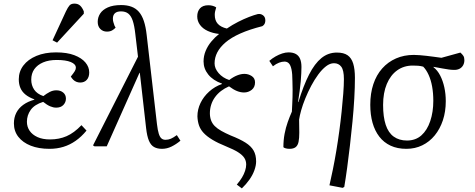

<svg xmlns="http://www.w3.org/2000/svg" viewBox="-20 -810 2628 1063"><path d="M254 14Q194 14 150 -3.5Q106 -21 81.5 -52.5Q57 -84 57 -127Q57 -159 70 -185Q83 -211 108.5 -229.5Q134 -248 170 -258V-260Q140 -271 121 -286.5Q102 -302 93 -323Q84 -344 84 -371Q84 -414 109.5 -447.5Q135 -481 181.5 -500.5Q228 -520 290 -520Q351 -520 391.5 -504.5Q432 -489 453 -464Q474 -439 474 -409Q474 -383 460.5 -368Q447 -353 424 -353Q413 -353 403 -357Q393 -361 385.5 -368.5Q378 -376 372 -386Q388 -406 394 -416Q400 -426 400 -435Q400 -455 372 -466.5Q344 -478 294 -478Q250 -478 218.5 -464.5Q187 -451 170 -427Q153 -403 153 -369Q153 -338 169 -314Q185 -290 220 -278Q238 -292 255.5 -301Q273 -310 292 -310Q315 -310 330 -297.5Q345 -285 345 -264Q345 -244 331 -229Q317 -214 291 -214Q275 -214 257.5 -221.5Q240 -229 219 -246Q171 -231 150 -201.5Q129 -172 129 -136Q129 -108 144 -86Q159 -64 187.5 -51Q216 -38 257 -38Q307 -38 348.5 -56Q390 -74 431 -117L459 -87Q431 -53 399 -30.5Q367 -8 331 3Q295 14 254 14ZM296 -574 271 -587 345 -747Q356 -770 365 -780Q374 -790 392 -790Q411 -790 423 -779.5Q435 -769 444 -747V-734Z M877 14Q851 14 833 4Q815 -6 804.5 -31Q794 -56 789 -100L754 -408L751 -404L571 0H503L495 -5L744 -496L729 -623Q724 -668 715 -695Q706 -722 690.5 -734.5Q675 -747 650 -747Q627 -747 616 -736.5Q605 -726 605 -707Q605 -696 607.5 -688Q610 -680 614 -668L620 -657Q612 -648 600.5 -641.5Q589 -635 572 -635Q550 -635 535.5 -649.5Q521 -664 521 -689Q521 -714 534.5 -735Q548 -756 577 -769Q606 -782 651 -782Q683 -782 707.5 -773Q732 -764 749 -744.5Q766 -725 776.5 -693.5Q787 -662 792 -617L849 -123Q853 -89 859 -70Q865 -51 874 -43.5Q883 -36 896 -36Q912 -36 926 -42Q940 -48 959 -62L979 -31Q955 -11 929.5 1.5Q904 14 877 14Z M1319 233 1291 212Q1309 191 1320 172.5Q1331 154 1337 135.5Q1343 117 1343 101Q1343 80 1332.5 64Q1322 48 1298.5 33Q1275 18 1233 1Q1186 -18 1155.5 -36.5Q1125 -55 1107 -74.5Q1089 -94 1081.5 -116.5Q1074 -139 1073 -166Q1073 -204 1090 -239.5Q1107 -275 1138 -303Q1169 -331 1209 -345V-347Q1159 -365 1133 -397.5Q1107 -430 1107 -470Q1107 -500 1118.5 -528Q1130 -556 1150 -580Q1170 -604 1193 -622Q1158 -626 1130.5 -638.5Q1103 -651 1087.5 -672Q1072 -693 1072 -719Q1072 -747 1087.5 -764Q1103 -781 1134 -781Q1147 -781 1158.5 -777.5Q1170 -774 1177 -769Q1173 -756 1171 -747Q1169 -738 1169 -728Q1169 -697 1185.5 -678.5Q1202 -660 1236 -652Q1267 -673 1298.5 -689Q1330 -705 1358.5 -716Q1387 -727 1407 -732Q1423 -735 1436 -725.5Q1449 -716 1449 -697Q1449 -690 1447 -683.5Q1445 -677 1441 -672.5Q1437 -668 1432 -665Q1361 -647 1310.5 -624.5Q1260 -602 1229 -575.5Q1198 -549 1183 -520Q1168 -491 1168 -459Q1168 -431 1190.5 -405Q1213 -379 1249 -367Q1273 -385 1294 -393Q1315 -401 1333 -401Q1355 -401 1373.5 -389Q1392 -377 1392 -354Q1392 -327 1373.5 -312.5Q1355 -298 1331 -298Q1312 -298 1292 -306Q1272 -314 1248 -332Q1223 -321 1203.5 -306Q1184 -291 1170 -271.5Q1156 -252 1149 -229.5Q1142 -207 1142 -183Q1142 -162 1148.5 -144Q1155 -126 1169 -112Q1183 -98 1205 -85.5Q1227 -73 1257 -60Q1308 -40 1339 -20.5Q1370 -1 1384 23.5Q1398 48 1398 84Q1398 106 1388.5 132.5Q1379 159 1361 184.5Q1343 210 1319 233Z M1877 230 1804 216Q1813 177 1823 128Q1833 79 1842 25Q1851 -29 1858.5 -84.5Q1866 -140 1871.5 -193Q1877 -246 1880.5 -292Q1884 -338 1884 -372Q1884 -421 1869.5 -440.5Q1855 -460 1829 -460Q1807 -460 1785 -443Q1763 -426 1742 -397.5Q1721 -369 1703 -335Q1685 -301 1670.5 -265.5Q1656 -230 1647.5 -199.5Q1639 -169 1636 -148Q1637 -106 1637 -75.5Q1637 -45 1633 -25Q1629 -5 1617 4.5Q1605 14 1583 14Q1572 14 1562.5 11.5Q1553 9 1549 5Q1549 -34 1555.5 -68.5Q1562 -103 1573 -134Q1584 -165 1596 -192Q1597 -214 1598 -233.5Q1599 -253 1599.5 -272Q1600 -291 1600 -312.5Q1600 -334 1599 -361Q1599 -401 1594 -425Q1589 -449 1579.5 -459Q1570 -469 1555 -469Q1541 -469 1525 -463Q1509 -457 1491 -443L1471 -473Q1487 -487 1505.5 -497.5Q1524 -508 1542.5 -514Q1561 -520 1577 -520Q1602 -520 1618 -511Q1634 -502 1641.5 -484Q1649 -466 1649 -439Q1649 -424 1648 -404Q1647 -384 1645 -359Q1643 -334 1639 -305.5Q1635 -277 1630 -245H1632Q1660 -336 1691 -397Q1722 -458 1759.5 -488.5Q1797 -519 1845 -519Q1883 -519 1904.5 -504Q1926 -489 1935.5 -458Q1945 -427 1945 -379Q1945 -327 1941.5 -265Q1938 -203 1931.5 -136.5Q1925 -70 1917.5 -5Q1910 60 1902 119Q1894 178 1886 225Z M2230 14Q2180 14 2142.5 -3.5Q2105 -21 2080 -53.5Q2055 -86 2042.5 -130.5Q2030 -175 2030 -230Q2030 -293 2047 -344Q2064 -395 2096 -431Q2128 -467 2172.5 -486.5Q2217 -506 2271 -506Q2287 -506 2304 -504.5Q2321 -503 2340 -501Q2359 -499 2380 -496Q2401 -493 2424 -490L2529 -519Q2540 -509 2545.5 -500.5Q2551 -492 2551 -477Q2551 -461 2544 -448.5Q2537 -436 2524.5 -429.5Q2512 -423 2496 -423Q2482 -423 2466 -425Q2450 -427 2429.5 -431Q2409 -435 2380 -440V-438Q2402 -421 2417 -392Q2432 -363 2440 -326.5Q2448 -290 2448 -250Q2448 -192 2432 -144Q2416 -96 2387 -60.5Q2358 -25 2318 -5.5Q2278 14 2230 14ZM2233 -32Q2281 -32 2313 -60.5Q2345 -89 2362 -139.5Q2379 -190 2379 -252Q2379 -294 2372.5 -330.5Q2366 -367 2353 -395.5Q2340 -424 2323 -441Q2308 -445 2295 -446Q2282 -447 2265 -447Q2216 -447 2179 -420.5Q2142 -394 2121.5 -345Q2101 -296 2101 -229Q2101 -163 2115.5 -119Q2130 -75 2160 -53.5Q2190 -32 2233 -32Z"/></svg>

Font: Literata 18pt Light
Style: Italic
Weight: 300
Italic angle: -2°
Designer: Latin by Veronika Burian and Jose Scaglione. Greek by Irene Vlachou. Cyrillic by Vera Evstafieva
Foundry: TypeTogether
Version: Version 3.103;gftools[0.9.29]